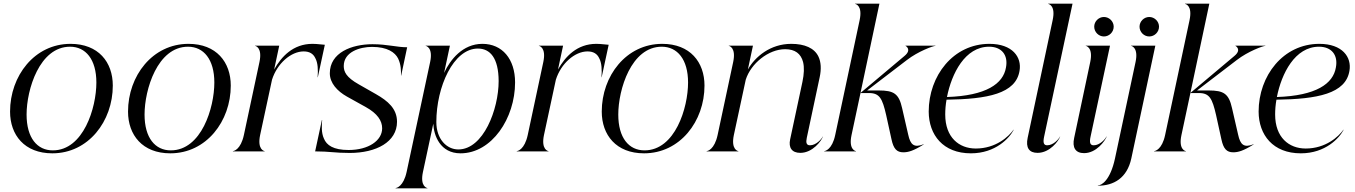

<svg xmlns="http://www.w3.org/2000/svg" viewBox="-20 -820 7342 1040"><path d="M263.5 10.5C458.5 10.5 591 -163 591 -356.5C591 -483.5 513 -582.5 362 -582.5C167 -582.5 34.5 -409 34.5 -215.5C34.5 -89 112.5 10.5 263.5 10.5ZM266 -5.5C181.5 -5.5 124 -73 124 -199.5C124 -335 194 -567 359.5 -567C444 -567 502 -498.5 502 -373C502 -236 432 -5.5 266 -5.5Z M902.5 10.5C1097.5 10.5 1230 -163 1230 -356.5C1230 -483.5 1152 -582.5 1001 -582.5C806 -582.5 673.5 -409 673.5 -215.5C673.5 -89 751.5 10.5 902.5 10.5ZM905 -5.5C820.5 -5.5 763 -73 763 -199.5C763 -335 833 -567 998.5 -567C1083 -567 1141 -498.5 1141 -373C1141 -236 1071 -5.5 905 -5.5Z M1241.5 0H1413.5V-1.5C1411 -1.5 1372.5 -10 1389 -88.5L1453.5 -388.5C1481 -475.5 1555.5 -541.5 1625 -541.5C1658 -541.5 1677.5 -527.5 1688 -505C1702 -479.5 1703.5 -441.5 1700.5 -401.5H1701.5L1739.5 -577.5C1728 -577.5 1701 -582.5 1672.5 -582.5C1567.5 -582.5 1504 -513 1465 -443.5L1492.5 -572.5H1361.5V-571.5C1364 -571.5 1402 -562.5 1385.5 -484.5L1301 -88.5C1284 -10 1246.5 -1.5 1241.5 -1.5Z M1874 8.5C2018 8.5 2130.5 -51 2130.5 -160.5C2130.5 -231.5 2080.5 -273.5 2016.5 -310L1923.5 -363C1855 -401.5 1842 -431.5 1842 -462.5C1842 -539 1929.5 -566 1995 -566C2078.5 -566 2120 -536 2136.5 -503C2152.5 -469 2152.5 -437.5 2152 -410.5H2153L2185.5 -564C2128.5 -564 2078.5 -580.5 1997.5 -580.5C1885 -580.5 1766.5 -535 1766.5 -423C1766.5 -370.5 1806.5 -326.5 1859 -297L1961.5 -240C2024.5 -205 2050 -166 2050 -125C2050 -58.5 1976 -7.5 1868.5 -7.5C1785.5 -7.5 1749 -33.5 1734.5 -69.5C1720 -101 1722.5 -139.5 1725 -169.5H1723.5L1687 0C1766.5 0 1792 8.5 1874 8.5Z M2123 200H2295V198.5C2292.5 198.5 2254 189.5 2271 111.5L2327 -150C2329.5 -86.5 2364 10.5 2474.5 10.5C2644 10.5 2770 -179.5 2770 -373.5C2770 -500.5 2700.5 -582.5 2593 -582.5C2485.5 -582.5 2418 -495.5 2385.5 -425L2417 -572.5H2285.5V-571.5C2288 -571.5 2326.5 -562.5 2310 -484.5L2182.5 111.5C2165.5 190 2128 198.5 2123 198.5ZM2343.5 -159C2343.5 -349.5 2436 -557 2568.5 -557C2634.5 -557 2680.5 -506.5 2681 -381C2681 -228 2598.5 -10.5 2462.5 -10.5C2400 -10.5 2343.5 -66 2343.5 -159Z M2779 0H2951V-1.5C2948.5 -1.5 2910 -10 2926.5 -88.5L2991 -388.5C3018.5 -475.5 3093 -541.5 3162.5 -541.5C3195.5 -541.5 3215 -527.5 3225.5 -505C3239.5 -479.5 3241 -441.5 3238 -401.5H3239L3277 -577.5C3265.5 -577.5 3238.5 -582.5 3210 -582.5C3105 -582.5 3041.5 -513 3002.5 -443.5L3030 -572.5H2899V-571.5C2901.5 -571.5 2939.5 -562.5 2923 -484.5L2838.5 -88.5C2821.5 -10 2784 -1.5 2779 -1.5Z M3468.5 10.5C3663.5 10.5 3796 -163 3796 -356.5C3796 -483.5 3718 -582.5 3567 -582.5C3372 -582.5 3239.5 -409 3239.5 -215.5C3239.5 -89 3317.5 10.5 3468.5 10.5ZM3471 -5.5C3386.5 -5.5 3329 -73 3329 -199.5C3329 -335 3399 -567 3564.5 -567C3649 -567 3707 -498.5 3707 -373C3707 -236 3637 -5.5 3471 -5.5Z M3951.5 -484.5 3867 -88.5C3850 -10 3812.5 -1.5 3807.5 -1.5V0H3979.5V-1.5C3977 -1.5 3938.5 -10 3955 -88.5L4019.5 -388.5C4047 -475.5 4142 -553.5 4233 -553.5C4286.5 -553.5 4318 -529.5 4330 -484C4337 -455.5 4335.5 -419 4326.5 -376.5L4260 -65.5C4250 -20 4269.5 8 4315 8C4382 8 4429 -57 4437.5 -80H4436.5C4430 -66.5 4400.5 -33 4367.5 -33C4348 -33 4344.5 -47.5 4350 -73L4420 -402C4429.5 -446 4427 -484.5 4413.5 -513C4391.5 -560 4338 -582.5 4266 -582.5C4153 -582.5 4070 -513 4031 -443.5L4058.5 -572.5H3927.5V-571.5C3930 -571.5 3968 -562.5 3951.5 -484.5Z M4444.5 0H4616.5V-1.5C4614 -1.5 4575.5 -10 4592.5 -88.5L4641 -316H4687C4744.5 -316 4759.5 -286.5 4780 -197L4809 -65C4820 -13.5 4838 5 4873 5C4899.5 5 4927.5 -2.5 4984 -38V-39C4931 -18 4911.5 -35.5 4899.5 -90.5L4866.5 -234C4849 -313 4821.5 -330 4739.5 -330H4677L4892.5 -495C4952.5 -541.5 5034.5 -571.5 5047 -571.5V-572.5H4884.5V-572C4885 -572 4921 -552 4880 -517.5L4641 -316.5L4743.5 -800H4612V-798.5C4615 -798.5 4653 -790 4636.5 -711.5L4504 -88.5C4487.5 -10 4449.5 -1.5 4444.5 -1.5Z M5010.5 -215.5C5011 -89 5088.5 10.5 5239 10.5C5373.5 10.5 5448.5 -73 5471 -117L5470 -117.5C5443.5 -79.5 5373.5 -15.5 5265.5 -15.5C5174.5 -15.5 5100 -76 5100 -199.5C5100 -224 5102 -252 5107 -280C5329 -283 5482.5 -312.5 5502.5 -436.5C5515.5 -510.5 5464 -582.5 5339.5 -582.5C5143 -582.5 5010.5 -409 5010.5 -215.5ZM5109.5 -294.5C5134.5 -422 5207.5 -567 5337.5 -567C5405 -567 5442 -522.5 5429 -454.5C5414.5 -366.5 5322 -301.5 5109.5 -294.5Z M5682 -711.5 5546.5 -73.5C5535 -20 5554.5 8 5600 8C5667 8 5714 -57 5722.5 -80H5721.5C5715 -66.5 5685.5 -33 5652.5 -33C5633 -33 5628.5 -47.5 5636 -81.5L5789.5 -800H5658V-798.5C5660.5 -798.5 5699 -790 5682 -711.5Z M5885.5 -484.5 5798.5 -73.5C5786.5 -20 5806 9.5 5852 9.5C5919 9.5 5965.5 -57 5974.5 -80H5973C5967 -66.5 5937 -33 5904.5 -33C5884.5 -33 5880 -47.5 5887.5 -81.5L5992.5 -572.5H5861V-571.5C5863.5 -571.5 5902 -562.5 5885.5 -484.5ZM5959.5 -622.5C5988.5 -622.5 6012.5 -646.5 6012.5 -675.5C6012.5 -704 5988.5 -728 5959.5 -728C5931 -728 5907 -704 5907 -675.5C5907 -646.5 5931 -622.5 5959.5 -622.5Z M5927 184.5 5926.5 186C6013 186 6085 144.5 6108 38L6238 -572.5H6106.5V-571.5C6109 -571.5 6147.5 -562.5 6131 -484.5L6019.5 38.5C5994 157 5946.5 184.5 5927 184.5ZM6205 -622.5C6234 -622.5 6258 -646.5 6258 -675.5C6258 -704 6234 -728 6205 -728C6176.5 -728 6152.5 -704 6152.5 -675.5C6152.5 -646.5 6176.5 -622.5 6205 -622.5Z M6231.5 0H6403.5V-1.5C6401 -1.5 6362.5 -10 6379.5 -88.5L6428 -316H6474C6531.5 -316 6546.5 -286.5 6567 -197L6596 -65C6607 -13.5 6625 5 6660 5C6686.5 5 6714.5 -2.5 6771 -38V-39C6718 -18 6698.5 -35.5 6686.5 -90.5L6653.5 -234C6636 -313 6608.5 -330 6526.5 -330H6464L6679.5 -495C6739.5 -541.5 6821.5 -571.5 6834 -571.5V-572.5H6671.5V-572C6672 -572 6708 -552 6667 -517.5L6428 -316.5L6530.5 -800H6399V-798.5C6402 -798.5 6440 -790 6423.5 -711.5L6291 -88.5C6274.5 -10 6236.5 -1.5 6231.5 -1.5Z M6797.5 -215.5C6798 -89 6875.5 10.5 7026 10.5C7160.5 10.5 7235.5 -73 7258 -117L7257 -117.5C7230.5 -79.5 7160.5 -15.5 7052.5 -15.5C6961.5 -15.5 6887 -76 6887 -199.5C6887 -224 6889 -252 6894 -280C7116 -283 7269.5 -312.5 7289.5 -436.5C7302.5 -510.5 7251 -582.5 7126.5 -582.5C6930 -582.5 6797.5 -409 6797.5 -215.5ZM6896.5 -294.5C6921.5 -422 6994.5 -567 7124.5 -567C7192 -567 7229 -522.5 7216 -454.5C7201.5 -366.5 7109 -301.5 6896.5 -294.5Z"/></svg>

Font: Beautique Display Italic
Style: Regular
Weight: 400
Italic angle: -12°
Designer: Nhat-Quang Ngo
Version: Version 1.100;Glyphs 3.2.3 (3260)